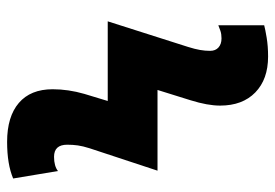

<svg xmlns="http://www.w3.org/2000/svg" viewBox="-137 -627 774 540"><g transform="rotate(-90 250.0 -357.0)"><path d="M361 10Q297 10 260 -26Q223 -62 223 -125Q223 -160 238 -208L267 -301H40L103 -492Q109 -511 111 -525Q113 -539 113 -555Q113 -592 79 -592Q53 -592 39 -581L18 -707Q58 -724 121 -724Q192 -724 230.5 -691Q269 -658 269 -596Q269 -552 256 -507L236 -441H460L388 -215Q382 -196 379.5 -181.5Q377 -167 377 -153Q377 -138 386.5 -129.5Q396 -121 412 -121Q424 -121 433 -124Q442 -127 449 -130V-1Q438 2 414 6Q390 10 361 10Z"/></g></svg>

Font: Noto Sans Mono ExtraCondensed Black
Style: Regular
Weight: 900
Width: 2
Designer: Monotype Design Team
Foundry: Monotype Imaging Inc.
Version: Version 2.014